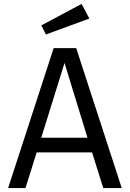

<svg xmlns="http://www.w3.org/2000/svg" viewBox="-20 -949 655 969"><path d="M444.6 -180H165.1L108.7 0H21L250.8 -706.2H364.6L594.4 0H501ZM188.2 -253.8H421.5L305.6 -631.3ZM391.8 -929.2 430.8 -855.4 211.8 -774.9 188.7 -821Z"/></svg>

Font: FiraCode Nerd Font
Style: Regular
Weight: 400
Designer: Carrois Corporate, Edenspiekermann AG, Nikita Prokopov
Foundry: Carrois Corporate, Edenspiekermann AG, Nikita Prokopov
Version: Version 6.002;Nerd Fonts 2.1.0